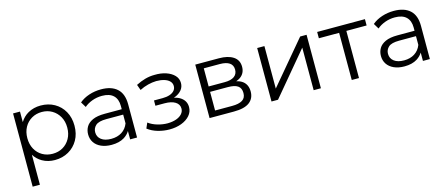

<svg xmlns="http://www.w3.org/2000/svg" viewBox="-48 -1079 4237 1821"><g transform="rotate(-15 2070.5 -168.5)"><path d="M266.5 -83.5Q311 -58 367 -58Q423 -58 467 -83.5Q511 -109 537 -155.5Q563 -202 563 -263Q563 -324 537 -370Q511 -416 467 -442Q423 -468 367 -468Q311 -468 266.5 -442Q222 -416 196.5 -370Q171 -324 171 -263Q171 -202 196.5 -155.5Q222 -109 266.5 -83.5ZM101 194V-525H169V-422Q200 -472 248 -499Q303 -530 372 -530Q447 -530 506.5 -496.5Q566 -463 600 -402.5Q634 -342 634 -263Q634 -183 600 -123Q566 -63 506.5 -29Q447 5 372 5Q304 5 249 -26Q202 -53 172 -100V194Z M929 5Q870 5 826.5 -14.5Q783 -34 760 -68.5Q737 -103 737 -148Q737 -189 756.5 -222.5Q776 -256 820.5 -276.5Q865 -297 940 -297H1107V-329Q1107 -396 1069.5 -432Q1032 -468 958 -468Q907 -468 861 -451Q815 -434 783 -406L751 -459Q791 -493 847 -511.5Q903 -530 965 -530Q1067 -530 1122.5 -479.5Q1178 -429 1178 -326V0H1110V-82Q1090 -49 1054 -26Q1004 5 929 5ZM1107 -244H942Q866 -244 836.5 -217Q807 -190 807 -150Q807 -105 842 -78Q877 -51 940 -51Q1000 -51 1043.5 -78.5Q1087 -106 1107 -158Z M1497 6Q1562 6 1614.5 -14Q1667 -34 1698 -69.5Q1729 -105 1729 -152Q1729 -212 1679 -247Q1652 -266 1613 -274Q1620 -277 1626 -279Q1666 -295 1690 -324Q1714 -353 1714 -392Q1714 -436 1684 -467.5Q1654 -499 1603.5 -516Q1553 -533 1490 -531Q1444 -531 1398.5 -518.5Q1353 -506 1307 -482L1327 -427Q1368 -448 1410 -458.5Q1452 -469 1491 -470Q1534 -470 1568 -460Q1602 -450 1621.5 -430Q1641 -410 1641 -382Q1641 -356 1624.5 -337Q1608 -318 1578 -308Q1548 -298 1509 -298H1424V-246H1514Q1580 -246 1618 -222.5Q1656 -199 1656 -157Q1656 -128 1636 -105Q1616 -82 1580 -69Q1544 -56 1495 -55Q1446 -55 1396 -69.5Q1346 -84 1308 -112L1285 -59Q1328 -26 1384 -10Q1440 6 1497 6Z M1959 -292H2117Q2178 -292 2210.5 -315Q2243 -338 2243 -382Q2243 -426 2210.5 -448Q2178 -470 2117 -470H1959ZM1959 -56H2126Q2193 -56 2227.5 -77.5Q2262 -99 2262 -147Q2262 -195 2231 -217Q2200 -239 2133 -239H1959ZM1890 0V-525H2122Q2211 -525 2262.5 -491Q2314 -457 2314 -391Q2314 -327 2265 -292Q2247 -280 2225 -272Q2264 -263 2288 -244Q2332 -209 2332 -143Q2332 -75 2282.5 -37.5Q2233 0 2129 0Z M2498 0V-525H2569V-108L2920 -525H2983V0H2912V-418L2562 0Z M3357 -463V0H3286V-463H3087V-525H3556V-463Z M3804 5Q3745 5 3701.5 -14.5Q3658 -34 3635 -68.5Q3612 -103 3612 -148Q3612 -189 3631.5 -222.5Q3651 -256 3695.5 -276.5Q3740 -297 3815 -297H3982V-329Q3982 -396 3944.5 -432Q3907 -468 3833 -468Q3782 -468 3736 -451Q3690 -434 3658 -406L3626 -459Q3666 -493 3722 -511.5Q3778 -530 3840 -530Q3942 -530 3997.5 -479.5Q4053 -429 4053 -326V0H3985V-82Q3965 -49 3929 -26Q3879 5 3804 5ZM3982 -244H3817Q3741 -244 3711.5 -217Q3682 -190 3682 -150Q3682 -105 3717 -78Q3752 -51 3815 -51Q3875 -51 3918.5 -78.5Q3962 -106 3982 -158Z"/></g></svg>

Font: Modern
Style: Small
Weight: 400
Designer: Julieta Ulanovsky
Foundry: Julieta Ulanovsky
Version: Version 8.000